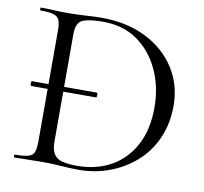

<svg xmlns="http://www.w3.org/2000/svg" viewBox="-73 -705 836 788"><g transform="rotate(10 345.5 -311.5)"><path d="M53 -301Q50 -301 49 -306Q48 -311 49 -316Q50 -321 53 -321H322Q325 -321 325.5 -316Q326 -311 325.5 -306Q325 -301 322 -301ZM303 4Q274 4 231.5 1Q189 -2 153 -2Q120 -2 89.5 -1Q59 0 35 0Q33 0 33 -6Q33 -12 35 -12Q71 -12 90 -17Q109 -22 115 -37Q121 -52 121 -81V-544Q121 -573 115 -587.5Q109 -602 90.5 -607.5Q72 -613 36 -613Q34 -613 34 -619Q34 -625 36 -625Q60 -625 90 -623.5Q120 -622 153 -622Q186 -622 224 -624.5Q262 -627 289 -627Q395 -627 474.5 -587Q554 -547 598 -478Q642 -409 642 -323Q642 -248 615.5 -187.5Q589 -127 541.5 -84.5Q494 -42 432.5 -19Q371 4 303 4ZM293 -11Q373 -11 434 -44.5Q495 -78 530.5 -143Q566 -208 566 -301Q566 -388 533 -458.5Q500 -529 440.5 -570.5Q381 -612 298 -612Q238 -612 212 -600Q186 -588 186 -542V-92Q186 -50 206.5 -30.5Q227 -11 293 -11Z"/></g></svg>

Font: Cormorant Light
Style: Regular
Weight: 400
Version: Version 4.000